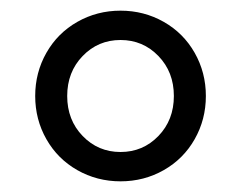

<svg xmlns="http://www.w3.org/2000/svg" viewBox="-20 -700 452 360"><path d="M46 -520Q46 -564 67 -601Q88 -638 125 -659Q162 -680 206 -680Q250 -680 287 -659Q324 -638 345 -601Q366 -564 366 -520Q366 -476 345 -439Q324 -402 287 -381Q250 -360 206 -360Q162 -360 125 -381Q88 -402 67 -439Q46 -476 46 -520ZM306 -520Q306 -565 277 -595Q248 -625 206 -625Q164 -625 135 -595Q106 -565 106 -520Q106 -475 135 -445Q164 -415 206 -415Q248 -415 277 -445Q306 -475 306 -520Z"/></svg>

Font: Philosopher
Style: Regular
Weight: 400
Designer: Jovanny Lemonad
Foundry: Jovanny Lemonad
Version: Version 2.000